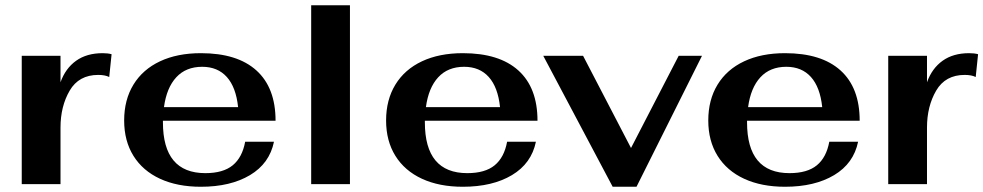

<svg xmlns="http://www.w3.org/2000/svg" viewBox="-20 -703 3754 733"><path d="M63 -490H211V-389Q230 -442 270.5 -471Q311 -500 372 -500Q392 -500 406 -496L397 -409Q381 -417 355 -417Q281 -417 246 -357Q211 -297 211 -216V0H63Z M916 -162H1026Q1009 -79 934.5 -34.5Q860 10 747 10Q657 10 591 -20.5Q525 -51 489.5 -108Q454 -165 454 -243Q454 -322 489.5 -380Q525 -438 591 -469Q657 -500 747 -500Q886 -500 959 -434Q1032 -368 1032 -242H602V-236Q602 -42 764 -42Q832 -42 868.5 -72Q905 -102 916 -162ZM606 -294H889Q881 -370 846 -409Q811 -448 752 -448Q690 -448 653 -408Q616 -368 606 -294Z M1168 -683H1316V0H1168Z M1916 -162H2026Q2009 -79 1934.5 -34.5Q1860 10 1747 10Q1657 10 1591 -20.5Q1525 -51 1489.5 -108Q1454 -165 1454 -243Q1454 -322 1489.5 -380Q1525 -438 1591 -469Q1657 -500 1747 -500Q1886 -500 1959 -434Q2032 -368 2032 -242H1602V-236Q1602 -42 1764 -42Q1832 -42 1868.5 -72Q1905 -102 1916 -162ZM1606 -294H1889Q1881 -370 1846 -409Q1811 -448 1752 -448Q1690 -448 1653 -408Q1616 -368 1606 -294Z M2054 -490H2206L2389 -138L2571 -490H2660L2410 10H2319Z M3146 -162H3256Q3239 -79 3164.5 -34.5Q3090 10 2977 10Q2887 10 2821 -20.5Q2755 -51 2719.5 -108Q2684 -165 2684 -243Q2684 -322 2719.5 -380Q2755 -438 2821 -469Q2887 -500 2977 -500Q3116 -500 3189 -434Q3262 -368 3262 -242H2832V-236Q2832 -42 2994 -42Q3062 -42 3098.5 -72Q3135 -102 3146 -162ZM2836 -294H3119Q3111 -370 3076 -409Q3041 -448 2982 -448Q2920 -448 2883 -408Q2846 -368 2836 -294Z M3371 -490H3519V-389Q3538 -442 3578.5 -471Q3619 -500 3680 -500Q3700 -500 3714 -496L3705 -409Q3689 -417 3663 -417Q3589 -417 3554 -357Q3519 -297 3519 -216V0H3371Z"/></svg>

Font: Fahkwang
Style: Bold
Weight: 700
Designer: Suppakit Chalermlarp | Katatrad Co.,Ltd.
Foundry: Cadson Demak Co.,Ltd.
Version: Version 1.000; ttfautohint (v1.6)